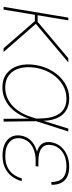

<svg xmlns="http://www.w3.org/2000/svg" viewBox="472 -1050 586 1571"><g transform="rotate(90 765.5 -264.0)"><path d="M146 -529.3 58.1 0H35.6L123.5 -529.3ZM489.7 -529.3 165.5 -255.9H85.9L89.4 -278.3H157.7L456.1 -529.3ZM374.5 0 144 -265.1 168.9 -270 404.8 0Z M694.3 9.8Q626 9.8 580.6 -25.4Q535.2 -60.5 517.1 -122.3Q499 -184.1 511.7 -263.7Q525.4 -343.3 564.5 -404.8Q603.5 -466.3 660.6 -501.5Q717.8 -536.6 784.2 -536.6Q831.5 -536.6 866.7 -520.3Q901.9 -503.9 924.3 -473.9Q946.8 -443.8 957.8 -401.9Q968.8 -359.9 967.8 -308.1H973.6L971.2 -268.1L974.6 0H951.7L949.2 -294.4Q948.7 -345.7 939.2 -386.5Q929.7 -427.2 909.9 -455.6Q890.1 -483.9 859.4 -499Q828.6 -514.2 784.7 -514.2Q725.1 -514.2 672.4 -482.2Q619.6 -450.2 583.3 -393.6Q546.9 -336.9 534.2 -263.7Q522.5 -189.9 537.8 -133.3Q553.2 -76.7 593.3 -44.9Q633.3 -13.2 694.3 -13.2Q734.9 -13.2 771.7 -27.1Q808.6 -41 840.1 -68.4Q871.6 -95.7 896.5 -136.2Q921.4 -176.8 938 -230L1031.7 -529.3H1055.2L970.2 -263.2L959 -218.3H953.1Q937 -163.6 910.9 -121.1Q884.8 -78.6 851.1 -49.6Q817.4 -20.5 777.6 -5.4Q737.8 9.8 694.3 9.8Z M1252.4 8.8Q1194.3 8.8 1155.3 -10.5Q1116.2 -29.8 1099.1 -63.7Q1082 -97.7 1088.9 -141.1Q1094.7 -176.3 1113 -202.9Q1131.3 -229.5 1160.6 -247.6Q1189.9 -265.6 1227.3 -274.7Q1264.6 -283.7 1308.6 -283.7H1342.3L1338.9 -262.2H1293.9Q1247.6 -262.2 1208.5 -248.5Q1169.4 -234.9 1144 -207.5Q1118.7 -180.2 1111.8 -140.6Q1102.5 -84 1141.4 -48.8Q1180.2 -13.7 1255.9 -13.7Q1308.1 -13.7 1344.5 -30.5Q1380.9 -47.4 1404.1 -77.6Q1427.2 -107.9 1439.5 -149.4L1461.4 -147.9Q1448.7 -101.1 1421.4 -65.9Q1394 -30.8 1352.1 -11Q1310.1 8.8 1252.4 8.8ZM1303.2 -263.7Q1259.3 -263.7 1226.8 -271.7Q1194.3 -279.8 1174.1 -295.7Q1153.8 -311.5 1146.2 -335.4Q1138.7 -359.4 1143.6 -391.1Q1151.4 -434.6 1178.5 -467.3Q1205.6 -500 1248.3 -518.3Q1291 -536.6 1344.2 -536.6Q1394 -536.6 1427 -519.5Q1460 -502.4 1476.1 -470.2Q1492.2 -438 1491.7 -392.6L1468.8 -389.6Q1468.8 -451.2 1437.5 -482.7Q1406.2 -514.2 1340.8 -514.2Q1270 -514.2 1222.9 -480.7Q1175.8 -447.3 1166.5 -391.6Q1157.7 -339.4 1191.2 -312Q1224.6 -284.7 1297.4 -284.7H1342.3L1338.9 -263.7Z"/></g></svg>

Font: Inter 24pt Thin
Style: Italic
Weight: 250
Italic angle: -9.3988°
Version: Version 4.001;git-66647c0bb